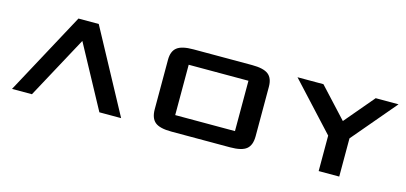

<svg xmlns="http://www.w3.org/2000/svg" viewBox="-47 -715 2094 991"><g transform="rotate(15 1000.0 -219.5)"><path d="M384.8 -439.5 622.1 0H505.9L325.7 -333L145.5 0H39.1L276.4 -439.5Z M1316.9 -89.8Q1316.9 -41.5 1291.7 -20.8Q1266.6 0 1204.1 0H890.6Q828.1 0 803 -20.8Q777.8 -41.5 777.8 -89.8V-353.5Q777.8 -399.4 803.5 -419.4Q829.1 -439.5 890.6 -439.5H1204.1Q1265.6 -439.5 1291.3 -419.4Q1316.9 -399.4 1316.9 -353.5ZM1207 -356.4H887.7V-87.4H1207Z M1787.6 0H1677.7V-189.5L1446.8 -439.5H1585.4L1731.4 -281.7L1864.7 -439.5H1986.8L1787.6 -204.1Z"/></g></svg>

Font: Squarish Sans CT
Style: RegularSC
Weight: 400
Version: Version 0.9